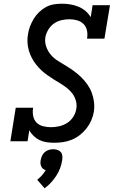

<svg xmlns="http://www.w3.org/2000/svg" viewBox="-20 -763 640 1037"><path d="M273 8Q273 8 273 8Q273 8 273 8Q252 8 231.5 5Q211 2 193.5 -6.5Q176 -15 162 -28.5Q148 -42 138 -59L129 0H36L65 -181H159Q155 -159 159 -137.5Q163 -116 177 -101.5Q191 -87 212 -81.5Q233 -76 255 -76Q277 -76 299.5 -81Q322 -86 342 -98.5Q362 -111 375 -131Q388 -151 392 -174Q396 -197 390 -218.5Q384 -240 371.5 -257Q359 -274 342.5 -287Q326 -300 308 -311Q290 -322 272 -333Q254 -344 236.5 -356.5Q219 -369 203.5 -383.5Q188 -398 175 -414.5Q162 -431 152 -450Q142 -469 136 -489.5Q130 -510 128.5 -532.5Q127 -555 131 -577Q134 -599 142 -620Q150 -641 162 -661Q174 -681 191 -697.5Q208 -714 228.5 -725Q249 -736 271 -739.5Q293 -743 315 -743Q338 -743 361 -739Q384 -735 404.5 -726.5Q425 -718 442 -703.5Q459 -689 470 -670L480 -735H574L544 -554H450Q454 -576 450 -597Q446 -618 432 -632.5Q418 -647 397.5 -653Q377 -659 355 -659Q334 -659 312 -654Q290 -649 271.5 -636Q253 -623 241 -603Q229 -583 225 -562Q221 -535 230 -510Q239 -485 255.5 -466Q272 -447 294 -433.5Q316 -420 337.5 -407Q359 -394 379.5 -379Q400 -364 418 -346.5Q436 -329 451 -308Q466 -287 475 -263.5Q484 -240 487.5 -213.5Q491 -187 487 -160Q483 -136 473 -113Q463 -90 447.5 -70Q432 -50 411.5 -34Q391 -18 368 -8.5Q345 1 321 4.5Q297 8 273 8ZM221 254 181 208Q195 197 206.5 184Q218 171 227 156Q219 154 212.5 148.5Q206 143 202.5 135Q199 127 198.5 118.5Q198 110 200 101Q202 89 207.5 77.5Q213 66 222.5 58Q232 50 244 46.5Q256 43 268 43Q279 43 290 46.5Q301 50 308 58Q315 66 316.5 77.5Q318 89 316 101Q313 123 305 144.5Q297 166 284.5 185.5Q272 205 256 222.5Q240 240 221 254Z"/></svg>

Font: Iosevka Curly Slab MdEx
Style: Italic
Weight: 500
Width: 7
Italic angle: -9°
Monospace: yes
Designer: Belleve Invis
Foundry: Belleve Invis
Version: Version 11.0.0; ttfautohint (v1.8.3)